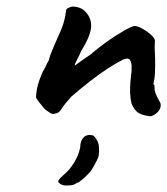

<svg xmlns="http://www.w3.org/2000/svg" viewBox="-20 -389 515 591"><path d="M444 -31Q422 -33 408 -40.5Q394 -48 385 -70Q381 -86 380.5 -103.5Q380 -121 381.5 -137Q383 -153 384 -163Q385 -165 385 -172.5Q385 -180 385 -188Q383 -204 376.5 -207.5Q370 -211 356 -204Q336 -194 310 -177Q284 -160 256 -138Q228 -116 200 -92Q178 -68 169.5 -54Q161 -40 151 -40Q143 -36 135 -41Q127 -46 117 -54Q110 -62 101.5 -73Q93 -84 91 -88Q91 -100 93.5 -114Q96 -128 101.5 -143Q107 -158 113 -171Q117 -176 120.5 -184.5Q124 -193 130 -203Q133 -216 141 -235Q149 -254 156 -270Q168 -295 174 -313Q180 -331 183 -354Q182 -356 184.5 -360Q187 -364 191 -365H192Q199 -371 216 -367.5Q233 -364 242 -354Q262 -334 260.5 -306.5Q259 -279 230 -232Q223 -216 216.5 -204Q210 -192 210 -187Q210 -187 219 -193.5Q228 -200 240 -208.5Q252 -217 260 -222Q265 -227 282 -240.5Q299 -254 319.5 -268Q340 -282 351 -288Q361 -295 375.5 -302Q390 -309 394 -309Q403 -309 417 -301.5Q431 -294 443 -283.5Q455 -273 457 -265Q457 -261 456.5 -255.5Q456 -250 456 -245Q457 -230 457.5 -208Q458 -186 457 -165Q456 -144 452 -131Q452 -131 453 -129Q454 -127 456 -125Q455 -123 455.5 -121Q456 -119 456 -119Q455 -115 457 -107.5Q459 -100 463.5 -91Q468 -82 474 -71Q477 -58 467.5 -46.5Q458 -35 444 -31ZM184 182Q174 182 168 178.5Q162 175 159 171Q159 164 173 152Q195 134 209 110Q223 86 227 64Q227 44 238 33.5Q249 23 267 28Q275 35 281 47.5Q287 60 284 89Q283 95 278.5 104Q274 113 269 122Q264 131 259 138Q257 141 248.5 149.5Q240 158 231 165.5Q222 173 219 173Q216 174 213.5 176Q211 178 205 180Q199 182 184 182Z"/></svg>

Font: Caveat SemiBold
Style: Regular
Weight: 600
Designer: Pablo Impallari
Foundry: Pablo Impallari
Version: Version 2.000